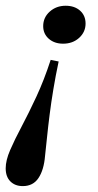

<svg xmlns="http://www.w3.org/2000/svg" viewBox="-39 -448 337 661"><path d="M135.5 -241.9 162.9 -236.3Q152.4 -187.1 144.8 -141.1Q137.1 -95.2 131.9 -53.6Q126.6 -12.1 123 23.8Q119.4 59.7 116.1 88.7Q112.1 137.1 93.5 164.9Q75 192.7 39.5 192.7Q12.9 192.7 -3.2 176.6Q-19.4 160.5 -19.4 131.5Q-19.4 104 -4 68.5Q11.3 33.1 35.5 -12.5Q59.7 -58.1 86.3 -115.3Q112.9 -172.6 135.5 -241.9ZM187.1 -428.2Q217.7 -428.2 236.7 -411.3Q255.6 -394.4 255.6 -366.9Q255.6 -337.9 233.5 -317.7Q211.3 -297.6 178.2 -297.6Q148.4 -297.6 129 -314.5Q109.7 -331.5 109.7 -358.1Q109.7 -387.9 132.3 -408.1Q154.8 -428.2 187.1 -428.2Z"/></svg>

Font: Playfair 5pt SemiExpanded Light
Style: Bold Italic
Weight: 700
Italic angle: -15.6°
Version: Version 2.001;gftools[0.9.30]